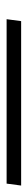

<svg xmlns="http://www.w3.org/2000/svg" viewBox="180 -231 85 595"><g transform="rotate(-90 222.5 66.5)"><path d="M460.5 44.5 454.5 89.5H-55L-49 44.5Z"/></g></svg>

Font: Merriweather 72pt SemiBold
Style: Italic
Weight: 600
Italic angle: -7.8°
Version: Version 2.101